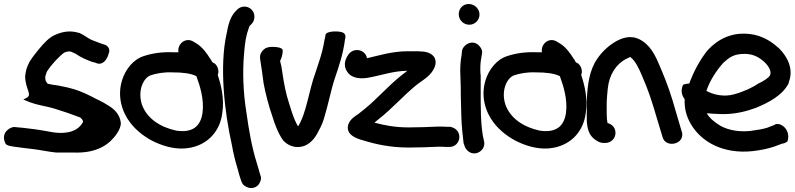

<svg xmlns="http://www.w3.org/2000/svg" viewBox="-108 -729 3986 963"><path d="M-78 -5C-64 4 -47 5 -47 5L-30 8H-28C-2 11 28 16 60 19C93 23 134 32 173 36H260C357 40 422 10 463 -39C476 -54 495 -80 498 -107V-113C493 -157 463 -184 433 -201C407 -219 378 -230 347 -247C312 -265 275 -280 232 -290L184 -300C166 -302 142 -306 131 -309C121 -324 119 -321 119 -345L126 -367C128 -372 142 -393 166 -420C190 -446 209 -462 214 -465C231 -472 238 -472 248 -470L272 -459C296 -442 325 -429 353 -419L372 -414C405 -397 430 -430 437 -460C443 -472 443 -493 420 -504C415 -506 412 -507 404 -509L385 -516C373 -521 360 -525 351 -529C334 -536 317 -552 290 -564H288C243 -578 203 -570 166 -553C138 -540 114 -515 86 -481C59 -448 40 -423 32 -402C24 -384 20 -366 19 -351H18V-350C18 -279 58 -254 23 -237L9 -230L23 -224C74 -201 126 -197 169 -183C209 -171 254 -155 294 -140C304 -131 306 -129 309 -118C294 -90 267 -69 222 -64C174 -57 128 -73 72 -80C43 -83 14 -88 -16 -90L-35 -92C-42 -93 -60 -87 -69 -78C-95 -58 -91 -25 -78 -5Z M505 -329C478 -245 505 -166 545 -114C576 -73 624 -36 674 -14C717 5 780 25 846 12C935 -5 996 -71 1007 -163C1018 -233 1001 -303 984 -353C993 -374 983 -400 967 -412H965L956 -418C954 -423 951 -429 946 -435C930 -461 905 -496 874 -513L864 -519C826 -545 780 -511 787 -467H758C705 -469 656 -462 614 -448C559 -431 521 -379 505 -329ZM604 -204C581 -274 611 -338 647 -351C675 -361 716 -368 756 -366H757C809 -366 849 -361 877 -347C896 -296 916 -230 908 -165C899 -96 858 -61 775 -74C694 -92 629 -135 604 -204Z M1029 -562C991 -396 1019 -162 1054 -7C1063 42 1072 80 1082 111C1091 144 1094 157 1100 173C1108 200 1120 204 1128 208C1151 221 1182 213 1194 189C1199 179 1205 165 1198 150L1194 137C1191 126 1187 111 1178 82C1156 12 1140 -76 1127 -171C1112 -265 1108 -368 1116 -459C1121 -521 1126 -550 1140 -589C1141 -593 1142 -596 1143 -598L1154 -609C1165 -620 1168 -634 1168 -646C1168 -675 1144 -696 1118 -696C1104 -696 1091 -690 1083 -682L1074 -673C1046 -645 1036 -601 1029 -562Z M1197 -431C1203 -397 1208 -356 1214 -312C1224 -258 1240 -197 1258 -146C1271 -102 1288 -59 1312 -25C1326 -10 1361 21 1418 3C1459 -13 1480 -51 1493 -78C1502 -94 1511 -114 1517 -135C1538 -202 1551 -275 1572 -338C1591 -393 1614 -462 1622 -529L1624 -539C1625 -544 1627 -555 1615 -564C1598 -575 1533 -575 1525 -556L1523 -543C1521 -536 1518 -521 1515 -504C1508 -464 1491 -415 1476 -370C1440 -273 1430 -163 1387 -95C1364 -132 1347 -194 1330 -251C1318 -299 1310 -350 1303 -398C1300 -410 1298 -416 1297 -424C1301 -432 1310 -450 1310 -476C1310 -489 1284 -494 1260 -494C1252 -494 1241 -494 1228 -489H1227C1211 -480 1191 -460 1197 -431Z M1633 -370C1656 -334 1702 -333 1738 -339C1809 -352 1864 -373 1935 -374L1903 -349C1838 -297 1783 -233 1724 -185C1710 -174 1698 -164 1689 -157C1678 -149 1648 -134 1638 -102V-101C1625 -48 1693 -32 1705 -27H1707C1773 -6 1848 11 1942 11C1992 11 2043 9 2087 7C2109 7 2123 7 2128 8H2142C2175 10 2196 -15 2196 -42C2196 -72 2173 -88 2154 -92L2152 -93H2134C2124 -94 2108 -94 2086 -94H2085C2042 -92 1990 -90 1942 -90C1875 -90 1821 -100 1770 -114C1776 -119 1784 -126 1792 -132C1824 -157 1860 -191 1889 -219L1934 -262C1960 -286 1978 -302 2007 -322C2028 -336 2068 -365 2076 -406C2083 -451 2045 -467 2017 -470C2006 -471 1996 -471 1987 -472H1939C1858 -472 1795 -451 1733 -437C1724 -481 1670 -491 1643 -460C1632 -446 1607 -409 1633 -370Z M2193 -658C2193 -627 2218 -605 2246 -605C2274 -605 2297 -628 2297 -656C2297 -685 2272 -709 2243 -709C2212 -709 2193 -684 2193 -658ZM2201 -352C2201 -332 2203 -311 2203 -289C2203 -267 2203 -242 2204 -217L2206 -141C2207 -104 2213 -41 2217 -13V-11C2219 -6 2220 -5 2222 3C2226 16 2235 25 2241 30C2278 59 2330 23 2320 -20C2301 -92 2303 -200 2303 -289V-355H2302C2300 -386 2301 -415 2306 -439L2309 -457C2313 -474 2306 -487 2299 -495C2268 -536 2215 -508 2209 -473V-472L2207 -452C2202 -424 2199 -389 2201 -352Z M2328 -329C2301 -245 2328 -166 2368 -114C2399 -73 2447 -36 2497 -14C2540 5 2603 25 2669 12C2758 -5 2819 -71 2830 -163C2841 -233 2824 -303 2807 -353C2816 -374 2806 -400 2790 -412H2788L2779 -418C2777 -423 2774 -429 2769 -435C2753 -461 2728 -496 2697 -513L2687 -519C2649 -545 2603 -511 2610 -467H2581C2528 -469 2479 -462 2437 -448C2382 -431 2344 -379 2328 -329ZM2427 -204C2404 -274 2434 -338 2470 -351C2498 -361 2539 -368 2579 -366H2580C2632 -366 2672 -361 2700 -347C2719 -296 2739 -230 2731 -165C2722 -96 2681 -61 2598 -74C2517 -92 2452 -135 2427 -204Z M2835 -158C2835 -121 2832 -66 2870 -34C2882 -24 2899 -12 2920 -12H2928C2956 -12 2979 -34 2979 -62C2979 -86 2965 -105 2939 -112C2937 -121 2935 -140 2935 -158V-219C2936 -239 2938 -260 2940 -282C2947 -356 2983 -407 3031 -433H3032C3043 -439 3052 -443 3052 -443C3052 -443 3053 -443 3056 -441C3079 -423 3098 -383 3113 -347C3146 -270 3160 -227 3189 -128L3215 -42C3223 -11 3254 -3 3278 -10C3301 -16 3319 -36 3313 -66L3312 -67L3286 -155C3257 -257 3241 -304 3207 -384C3187 -431 3165 -489 3116 -522C3068 -555 3023 -544 2984 -523C2945 -501 2913 -471 2888 -435C2848 -378 2838 -302 2835 -221Z M3318 -304C3304 -273 3313 -248 3326 -232C3324 -183 3335 -145 3357 -107C3408 -19 3517 45 3667 29C3711 24 3746 16 3776 6L3813 -8C3828 -10 3836 -15 3840 -19L3841 -18C3854 -53 3838 -84 3819 -97C3807 -106 3794 -110 3779 -105L3778 -103L3739 -88C3720 -82 3691 -77 3654 -72C3586 -65 3526 -82 3493 -106C3469 -122 3450 -138 3437 -161C3456 -159 3480 -158 3504 -157C3575 -154 3637 -171 3683 -188C3744 -213 3816 -249 3848 -312V-316C3876 -387 3836 -450 3800 -486C3768 -515 3729 -543 3674 -555C3565 -576 3491 -530 3443 -479C3406 -435 3372 -373 3349 -310C3333 -309 3324 -306 3318 -304ZM3435 -273C3451 -323 3487 -378 3520 -414C3549 -441 3571 -455 3609 -458C3666 -463 3698 -443 3727 -417C3748 -396 3763 -372 3754 -351C3747 -339 3725 -324 3700 -312H3699C3665 -289 3622 -269 3574 -256C3524 -242 3472 -253 3435 -273Z"/></svg>

Font: Stray Cat
Style: ExBlk
Weight: 1000
Version: Version 1.0